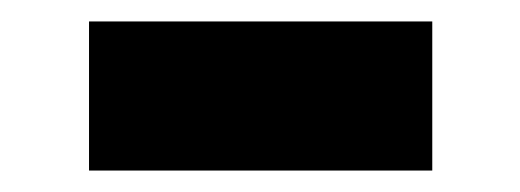

<svg xmlns="http://www.w3.org/2000/svg" viewBox="-20 -358 485 179"><path d="M63 -199V-338H383V-199Z"/></svg>

Font: Nunito Sans Black
Style: Regular
Weight: 900
Designer: Vernon Adams
Foundry: Vernon Adams
Version: Version 3.006; ttfautohint (v1.8.3)